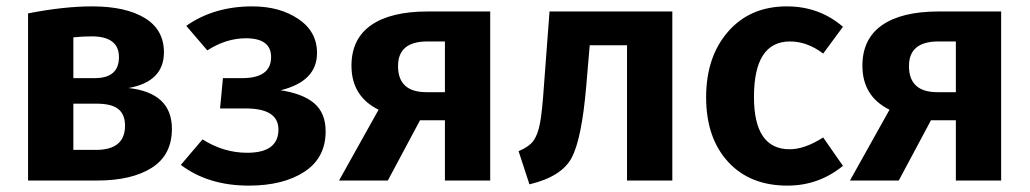

<svg xmlns="http://www.w3.org/2000/svg" viewBox="-20 -566 3228 602"><path d="M383 -290Q519 -275 519 -162Q519 -80 456 -40Q393 0 285 0H68V-524Q180 -546 269 -546Q374 -546 434 -509.5Q494 -473 494 -402Q494 -310 383 -290ZM267 -452Q242 -452 210 -449V-321H277Q353 -321 353 -387Q353 -452 267 -452ZM281 -96Q372 -96 372 -172Q372 -207 351 -224Q330 -241 282 -241H210V-96Z M771 -546Q857 -546 915.5 -506.5Q974 -467 974 -400Q974 -311 860 -283Q931 -272 966 -241.5Q1001 -211 1001 -154Q1001 -71 934.5 -27.5Q868 16 760 16Q633 16 547 -49L615 -129Q681 -87 755 -87Q853 -87 853 -160Q853 -226 750 -226H670L679 -321H739Q830 -321 830 -387Q830 -446 751 -446Q689 -446 630 -408L564 -485Q651 -546 771 -546Z M1321 -530H1517V0H1375V-189H1297L1196 0H1043L1167 -222Q1082 -264 1082 -360Q1082 -444 1143.5 -487Q1205 -530 1321 -530ZM1317 -277H1375V-436H1320Q1228 -436 1228 -359Q1228 -277 1317 -277Z M1703 -530H2088V0H1946V-424H1829L1818 -295Q1804 -131 1772.5 -71.5Q1741 -12 1640 12L1606 -92Q1639 -106 1652.5 -124.5Q1666 -143 1673 -179Q1680 -215 1686 -304Z M2447 -546Q2549 -546 2623 -482L2561 -398Q2511 -436 2457 -436Q2344 -436 2344 -262Q2344 -98 2456 -98Q2503 -98 2561 -135L2623 -46Q2547 16 2449 16Q2331 16 2262.5 -59Q2194 -134 2194 -261Q2194 -388 2263 -467Q2332 -546 2447 -546Z M2923 -530H3119V0H2977V-189H2899L2798 0H2645L2769 -222Q2684 -264 2684 -360Q2684 -444 2745.5 -487Q2807 -530 2923 -530ZM2919 -277H2977V-436H2922Q2830 -436 2830 -359Q2830 -277 2919 -277Z"/></svg>

Font: Fira Sans SemiBold
Style: Regular
Weight: 600
Designer: bBox Type GmbH & Carrois Corporate GbR & Edenspiekermann AG
Foundry: bBox Type GmbH & Carrois Corporate GbR & Edenspiekermann AG
Version: Version 4.301;PS 004.301;hotconv 1.0.88;makeotf.lib2.5.64775